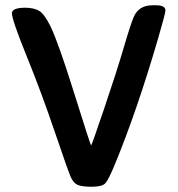

<svg xmlns="http://www.w3.org/2000/svg" viewBox="-20 -711 678 731"><path d="M560.5 -690.9H574.2Q609.9 -690.9 609.9 -670.9Q609.9 -660.2 580.6 -560.1Q501.5 -289.6 418.5 -87.9Q392.6 -24.4 379.9 -12.2Q367.2 0 329.8 0Q292.5 0 276.1 -6.8Q259.8 -13.7 249.5 -36.6Q239.3 -59.6 188.5 -209.2Q137.7 -358.9 81.5 -497.3Q25.4 -635.7 25.4 -660.2Q25.4 -681.6 76.2 -681.6Q107.4 -681.6 127.9 -670.4Q148.4 -659.2 171.9 -611.3Q201.2 -552.2 262.9 -354.7Q324.7 -157.2 326.9 -157.2Q329.1 -157.2 376.7 -297.9Q424.3 -438.5 451.4 -530.8Q478.5 -623 490.2 -648.9Q509.8 -690.9 560.5 -690.9Z"/></svg>

Font: Averia Sans Libre
Style: Bold
Weight: 700
Version: Version 1.002